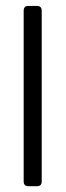

<svg xmlns="http://www.w3.org/2000/svg" viewBox="-20 -645 227 665"><path d="M62 -16.6V-607.9Q62 -624.5 78.6 -624.5H107.9Q124.5 -624.5 124.5 -607.9V-16.6Q124.5 0 107.9 0H78.6Q62 0 62 -16.6Z"/></svg>

Font: GOSTRUS
Style: type_B
Weight: 400
Designer: Юрий и Татьяна Кривогуз
Version: Version 02.00